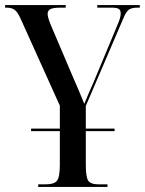

<svg xmlns="http://www.w3.org/2000/svg" viewBox="-22 -734 569 754"><path d="M128 0V-10H156Q191 -10 202 -24.5Q213 -39 213 -87V-219H100V-229H213V-319L61 -656Q48 -686 36 -695Q24 -704 4 -704H-2V-714H236V-704H218Q186 -704 175.5 -698Q165 -692 165 -679Q165 -665 180 -630L266 -428Q277 -403 287 -379.5Q297 -356 309 -326Q315 -341 325 -364.5Q335 -388 345 -410L436 -628Q446 -651 449 -662Q452 -673 452 -681Q452 -694 444.5 -699Q437 -704 414 -704H360V-714H527V-704H519Q495 -704 484 -696Q473 -688 462 -661L315 -318V-229H428V-219H315V-87Q315 -39 324.5 -24.5Q334 -10 366 -10H400V0Z"/></svg>

Font: Noto Serif Display ExtraCondensed Medium
Style: Regular
Weight: 500
Width: 2
Designer: Monotype Design Team
Foundry: Monotype Imaging Inc.
Version: Version 2.009